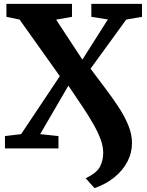

<svg xmlns="http://www.w3.org/2000/svg" viewBox="-20 -763 756 987"><path d="M466 204 420.5 153.5Q477.5 126 494 93.8Q510.5 61.5 510.5 23Q510.5 -10 497.5 -45.8Q484.5 -81.5 461 -123.2Q437.5 -165 404.5 -214.2Q371.5 -263.5 331.5 -322.5L186.5 -73.5L280.5 -63.5V0H5.5V-63.5L88.5 -73.5L287.5 -371.5L80.5 -662.5L13 -676.5V-743H350V-676.5L268.5 -662L403.5 -456.5L534.5 -663L449.5 -676.5V-743H710V-676.5L629 -662.5L445.5 -410Q483.5 -358.5 521 -309.2Q558.5 -260 589.8 -212.2Q621 -164.5 639.8 -118.5Q658.5 -72.5 658.5 -28Q658.5 23 634.8 68.2Q611 113.5 568 148.5Q525 183.5 466 204Z"/></svg>

Font: Merriweather ExtraBold
Style: Regular
Weight: 800
Version: Version 2.100